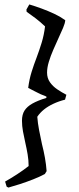

<svg xmlns="http://www.w3.org/2000/svg" viewBox="-20 -698 358 865"><path d="M112 -678Q139 -670 167.5 -659.5Q196 -649 223 -636.5Q250 -624 271 -609L274 -607Q273 -593 264 -572Q255 -551 243 -525Q232 -501 220 -473.5Q208 -446 200 -419.5Q192 -393 192 -371Q192 -346 205 -327.5Q218 -309 238 -295.5Q258 -282 279 -271L273 -249Q245 -242 220.5 -230.5Q196 -219 178 -204.5Q160 -190 148 -172Q150 -144 156 -112.5Q162 -81 169 -49Q177 -18 182.5 13Q188 44 190 73L182 86Q160 98 129.5 110Q99 122 69.5 131.5Q40 141 18 147L10 143L3 120Q28 106 56.5 87.5Q85 69 109 50Q109 24 104.5 -2.5Q100 -29 94 -55Q88 -81 83.5 -106Q79 -131 79 -154Q79 -182 90.5 -200Q102 -218 126 -231.5Q150 -245 189 -257V-263Q175 -268 162 -274Q149 -280 136 -287Q123 -294 107 -302Q112 -341 122.5 -374.5Q133 -408 145 -439Q157 -471 167.5 -505Q178 -539 183 -579Q161 -600 140.5 -615.5Q120 -631 100 -645L99 -655Z"/></svg>

Font: Labrada
Style: Italic
Weight: 400
Italic angle: -7°
Designer: Mercedes Jáuregui
Foundry: Omnibus-Type Team
Version: Version 1.000